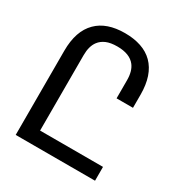

<svg xmlns="http://www.w3.org/2000/svg" viewBox="-173 -871 947 999"><g transform="rotate(30 301.0 -371.5)"><path d="M539.1 0V-83H161.1V-536.1Q161.1 -590.3 184.6 -621.1Q199.7 -641.1 225.3 -652.1Q251 -663.1 291 -663.1Q366.2 -663.1 398.4 -621.1Q421.9 -590.3 421.9 -536.1V-427.2H520.5V-505.9Q520.5 -624.5 460 -685.1Q430.7 -714.4 387.9 -728.8Q345.2 -743.2 291 -743.2Q181.6 -743.2 123.5 -685.1Q62.5 -625 62.5 -505.9V0Z"/></g></svg>

Font: Hack Dev
Style: Regular
Weight: 400
Designer: Christopher Simpkins
Foundry: Christopher Simpkins
Version: Version 2.0315